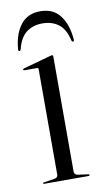

<svg xmlns="http://www.w3.org/2000/svg" viewBox="-73 -631 363 669"><g transform="rotate(-10 108.5 -297.0)"><path d="M136.5 -431.5V-23.5Q136.5 -18.5 139.5 -15.2Q142.5 -12 148.5 -11L184 -6Q187 -6 188 -5Q189 -4 189 -2.5Q189 -1.5 188 -0.8Q187 0 185 0H27.5Q26.5 0 25.5 -0.8Q24.5 -1.5 24.5 -2.5Q24.5 -3.5 25.5 -4Q26.5 -4.5 28.5 -5L66.5 -11Q72.5 -12 75.5 -15.2Q78.5 -18.5 78.5 -23V-396.5Q78.5 -399 77.5 -400.2Q76.5 -401.5 73.5 -401.5H28Q27 -402 26 -402.8Q25 -403.5 25 -404.5Q25 -406 26 -406.8Q27 -407.5 28.5 -408L125.5 -435Q129 -436 130.2 -436.2Q131.5 -436.5 132.5 -436.5Q134.5 -436.5 135.5 -435Q136.5 -433.5 136.5 -431.5ZM118.5 -551.5Q86 -551.5 62.8 -534.5Q39.5 -517.5 29 -476.5Q27.5 -470.5 24 -470.5Q22 -470.5 20.8 -472.2Q19.5 -474 20 -478Q24.5 -531.5 49.2 -563Q74 -594.5 118.5 -594.5Q164 -594.5 188.2 -563Q212.5 -531.5 217 -478Q217.5 -474 216.2 -472.2Q215 -470.5 213 -470.5Q209.5 -470.5 208 -476.5Q198.5 -517 175.5 -534.2Q152.5 -551.5 118.5 -551.5Z"/></g></svg>

Font: Fraunces 120pt Light
Style: Regular
Weight: 300
Version: Version 1.000;[b76b70a41]